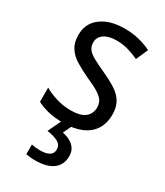

<svg xmlns="http://www.w3.org/2000/svg" viewBox="-195 -628 818 949"><g transform="rotate(30 214.0 -153.0)"><path d="M387 -147Q387 -96 364 -61Q341 -26 298.5 -8Q256 10 196 10Q147 10 110 1Q73 -8 45 -23V-104Q73 -87 113.5 -74.5Q154 -62 196 -62Q252 -62 278 -83Q304 -104 304 -140Q304 -161 294 -177Q284 -193 259.5 -208.5Q235 -224 191 -243Q146 -264 113 -284.5Q80 -305 62 -333.5Q44 -362 44 -405Q44 -471 94.5 -508.5Q145 -546 227 -546Q271 -546 308.5 -537Q346 -528 380 -511L350 -443Q321 -457 289 -466Q257 -475 223 -475Q177 -475 151.5 -457Q126 -439 126 -409Q126 -387 137.5 -371.5Q149 -356 175 -341.5Q201 -327 245 -307Q289 -287 321 -266.5Q353 -246 370 -217.5Q387 -189 387 -147ZM305 138Q305 187 270 213.5Q235 240 168 240Q152 240 138 238.5Q124 237 116 235V180Q125 182 138.5 183.5Q152 185 165 185Q199 185 217 174Q235 163 235 140Q235 114 211 101Q187 88 149 83L189 0H244L219 52Q244 57 263.5 68Q283 79 294 96Q305 113 305 138Z"/></g></svg>

Font: Noto Sans Arabic SemiCondensed
Style: Regular
Weight: 400
Width: 4
Designer: Monotype Design Team, Nadine Chahine, Nizar Qandah and Khaled Hosny
Foundry: Monotype Imaging Inc.
Version: Version 2.012